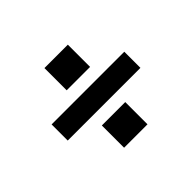

<svg xmlns="http://www.w3.org/2000/svg" viewBox="-118 -740 902 902"><g transform="rotate(-45 333.5 -288.5)"><path d="M410.5 -405.5V-553.3H255V-405.5ZM574.6 -235.1V-342.3H91.6V-235.1ZM410.5 -24.1V-171.9H255V-24.1Z"/></g></svg>

Font: Riot Sans 2.0
Style: Bold
Weight: 600
Designer: Rasmus Andersson
Foundry: rsms
Version: Version 3.006;hotconv 1.0.109;makeotfexe 2.5.65596